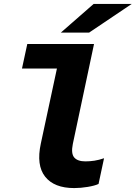

<svg xmlns="http://www.w3.org/2000/svg" viewBox="-20 -951 691 978"><path d="M358 7Q256 7 210 -51Q164 -109 188 -220L270 -602H92L119 -727H459L351 -218Q341 -169 358 -149Q375 -129 415 -129Q438 -129 461 -132.5Q484 -136 510 -145L482 -14Q463 -5 427 1Q391 7 358 7ZM290 -785 457 -931H651L434 -785Z"/></svg>

Font: Red Hat Mono
Style: Bold Italic
Weight: 700
Italic angle: -12°
Monospace: yes
Designer: Pentagram, MCKL
Foundry: Pentagram, MCKL
Version: Version 1.023; ttfautohint (v1.8.3)